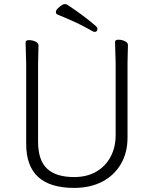

<svg xmlns="http://www.w3.org/2000/svg" viewBox="-20 -902 750 938"><path d="M456 -761Q456 -746 441 -746Q437 -746 398.5 -768Q360 -790 261 -831Q253 -834 253 -844Q253 -854 270 -868Q287 -882 295 -882Q303 -882 307 -880Q394 -823 450 -773Q456 -767 456 -761ZM168 -680 166 -584V-210Q166 -119 210 -78Q254 -37 342 -37Q405 -37 450.5 -63.5Q496 -90 520.5 -136.5Q545 -183 545 -242V-595L542 -697Q542 -708 558.5 -708Q575 -708 590 -701Q605 -694 605 -682L603 -594V-230Q603 -156 570.5 -100.5Q538 -45 479.5 -14.5Q421 16 342 16Q108 16 108 -198V-586L105 -695Q105 -706 121.5 -706Q138 -706 153 -699Q168 -692 168 -680Z"/></svg>

Font: LXGW WenKai Lite Light
Style: Regular
Weight: 300
Designer: LXGW / Fontworks Inc.
Foundry: LXGW / Fontworks Inc.
Version: Version 1.511; March 25, 2025